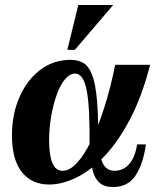

<svg xmlns="http://www.w3.org/2000/svg" viewBox="-20 -740 635 770"><path d="M177 0Q107 0 67.5 -50Q28 -100 28 -197Q28 -282 58 -350.5Q88 -419 141 -459.5Q194 -500 263 -500Q292 -500 313.5 -488Q335 -476 349 -441Q363 -406 369 -337.5Q375 -269 374 -155H339Q341 -307 328 -376Q315 -445 281 -445Q260 -445 241 -422.5Q222 -400 208 -361.5Q194 -323 185.5 -275Q177 -227 177 -177Q177 -118 190 -86.5Q203 -55 231 -55Q259 -55 288 -86Q317 -117 345 -173.5Q373 -230 398 -308Q423 -386 442 -480H582Q550 -355 502.5 -264Q455 -173 399.5 -114.5Q344 -56 286.5 -28Q229 0 177 0ZM434 10Q399 10 380.5 -6Q362 -22 354.5 -47Q347 -72 344.5 -101Q342 -130 339 -155H374Q382 -99 397 -77Q412 -55 440 -55Q461 -55 479.5 -66Q498 -77 511 -100.5Q524 -124 530 -161H565Q555 -85 524.5 -37.5Q494 10 434 10ZM434 -720 280 -540H250L294 -720Z"/></svg>

Font: Brygada 1918
Style: Italic
Weight: 400
Italic angle: -8°
Designer: Mateusz Machalski | Borys Kosmynka | Przemek Hoffer
Foundry: NIEPODLEGLA 2018
Version: Version 3.006